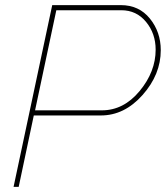

<svg xmlns="http://www.w3.org/2000/svg" viewBox="-20 -730 648 750"><path d="M184 -710H452Q523 -710 565.5 -657.5Q608 -605 608 -534Q608 -439 537 -359Q466 -279 374 -279H112L53 0H33ZM378 -299Q463 -299 525.5 -374.5Q588 -450 588 -536Q588 -599 550.5 -644.5Q513 -690 454 -690H200L117 -299Z"/></svg>

Font: Raleway-v4020 Thin
Style: Italic
Weight: 250
Italic angle: -12°
Designer: Matt McInerney, Pablo Impallari, Rodrigo Fuenzalida
Foundry: Matt McInerney, Pablo Impallari, Rodrigo Fuenzalida
Version: Version 4.020;PS 004.020;hotconv 1.0.88;makeotf.lib2.5.64775